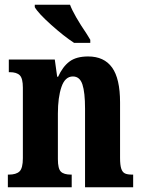

<svg xmlns="http://www.w3.org/2000/svg" viewBox="-20 -786 599 806"><path d="M13 -53H17Q48 -53 62 -66.5Q76 -80 76 -122V-418Q76 -457 63 -470Q50 -483 21 -483H17V-536H210L220 -464H224Q243 -506 271.5 -527.5Q300 -549 350 -549Q417 -549 450.5 -502.5Q484 -456 484 -356V-123Q484 -93 489 -78Q494 -63 504.5 -58Q515 -53 535 -53H539V0H337V-330Q337 -398 326 -431.5Q315 -465 286 -465Q253 -465 238 -421Q223 -377 223 -309V-118Q223 -78 235.5 -65.5Q248 -53 278 -53H281V0H13ZM126 -756V-766H274Q290 -723 345 -642L359 -619V-606H291Q248 -634 194 -682.5Q140 -731 126 -756Z"/></svg>

Font: Noto Serif CondExtraBold
Style: Regular
Weight: 800
Width: 3
Designer: Monotype Design Team
Foundry: Monotype Imaging Inc.
Version: Version 1.001